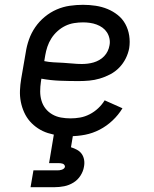

<svg xmlns="http://www.w3.org/2000/svg" viewBox="-20 -558 640 798"><path d="M273 8Q249 8 225 5Q201 2 179 -5Q157 -12 138 -24.5Q119 -37 104.5 -53.5Q90 -70 80.5 -91Q71 -112 66.5 -135Q62 -158 63 -182Q64 -206 68 -230L87 -340Q91 -367 100.5 -394Q110 -421 126.5 -445Q143 -469 166 -488Q189 -507 215.5 -518.5Q242 -530 270 -534Q298 -538 325 -538Q352 -538 378 -534Q404 -530 427 -520.5Q450 -511 469.5 -495.5Q489 -480 501 -458Q513 -436 517 -410Q521 -384 517 -358Q513 -336 502.5 -315Q492 -294 475.5 -277Q459 -260 438 -249Q417 -238 395 -231.5Q373 -225 351 -223Q329 -221 307 -221Q268 -221 229 -222.5Q190 -224 152 -231L150 -218Q147 -198 147 -178Q147 -158 152.5 -139.5Q158 -121 169.5 -106.5Q181 -92 197.5 -82.5Q214 -73 233.5 -69.5Q253 -66 273 -66Q293 -66 313 -69.5Q333 -73 352.5 -83Q372 -93 388 -108Q404 -123 415 -141L489 -108Q472 -80 447.5 -57Q423 -34 394 -19Q365 -4 334 2Q303 8 273 8ZM320 -292Q332 -292 344.5 -293.5Q357 -295 369 -298.5Q381 -302 392.5 -308.5Q404 -315 413 -324.5Q422 -334 427.5 -345.5Q433 -357 435 -369Q438 -383 435 -397.5Q432 -412 424.5 -423.5Q417 -435 406 -443Q395 -451 381.5 -456Q368 -461 353.5 -463Q339 -465 325 -465Q307 -465 288 -462Q269 -459 251.5 -450.5Q234 -442 219 -428.5Q204 -415 193.5 -398.5Q183 -382 177 -364Q171 -346 168 -328L164 -304Q183 -300 202.5 -299Q222 -298 242 -297Q262 -296 281.5 -294Q301 -292 320 -292ZM107 220 119 150H219Q223 150 227.5 149.5Q232 149 236.5 147.5Q241 146 245 143Q249 140 250 135Q250 135 250 135Q250 135 250 135Q250 131 247.5 127.5Q245 124 241 122.5Q237 121 232.5 120.5Q228 120 224 120H184L204 0H284L275 54Q288 58 300 64.5Q312 71 319.5 81.5Q327 92 329.5 106Q332 120 329 135Q326 154 314.5 172Q303 190 285 201Q267 212 247 216Q227 220 207 220Z"/></svg>

Font: Iosevka Slab Extended
Style: Italic
Weight: 400
Width: 7
Italic angle: -9°
Monospace: yes
Designer: Belleve Invis
Foundry: Belleve Invis
Version: Version 11.1.0; ttfautohint (v1.8.3)